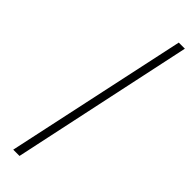

<svg xmlns="http://www.w3.org/2000/svg" viewBox="-263 -759 757 757"><g transform="rotate(45 115.5 -380.0)"><path d="M69 0H34L197 -760H231Z"/></g></svg>

Font: Be Vietnam Pro Variable Thin
Style: Italic
Weight: 100
Italic angle: -12°
Designer: Lam Bao, Tony Le, Vietanh Nguyen
Foundry: Yellow Type Foundry
Version: Version 1.002